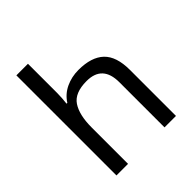

<svg xmlns="http://www.w3.org/2000/svg" viewBox="-206 -895 1031 1031"><g transform="rotate(-45 309.0 -380.0)"><path d="M173 -537Q173 -518 171.5 -498Q170 -478 168 -462H174Q200 -503 244.5 -524Q289 -545 341 -545Q439 -545 488 -498.5Q537 -452 537 -349V0H450V-343Q450 -472 330 -472Q240 -472 206.5 -421.5Q173 -371 173 -277V0H85V-760H173Z"/></g></svg>

Font: Noto Sans Bamum
Style: Regular
Weight: 400
Designer: Monotype Design Team
Foundry: Monotype Imaging Inc.
Version: Version 2.001